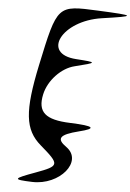

<svg xmlns="http://www.w3.org/2000/svg" viewBox="-74 -890 901 1327"><g transform="rotate(5 377.0 -226.5)"><path d="M178 -424C109 -98 123 29 238 128C380 250 379 259 219 318C66 374 64 380 200 385C393 392 540 213 415 124C341 72 361 42 492 9C614 -21 595 -38 428 -44C253 -50 197 -100 224 -225C245 -322 332 -415 424 -437C578 -475 578 -477 430 -487C185 -503 308 -744 582 -784C817 -818 814 -822 552 -834C268 -847 268 -848 178 -424Z"/></g></svg>

Font: Venom Sans
Style: Obl
Weight: 400
Version: Version 1.001